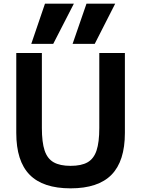

<svg xmlns="http://www.w3.org/2000/svg" viewBox="-20 -1020 772 1050"><path d="M498 -780H377L453 -1000H610ZM271 -780H151L226 -1000H384ZM366 10Q215 10 142 -64.5Q69 -139 69 -293V-730H209V-320Q209 -242 224 -197Q239 -152 273.5 -132.5Q308 -113 366 -113Q425 -113 459 -132.5Q493 -152 508 -197Q523 -242 523 -320V-730H663V-293Q663 -139 590 -64.5Q517 10 366 10Z"/></svg>

Font: M PLUS 2
Style: Bold
Weight: 700
Designer: Coji Morishita
Foundry: UNDERFOREST DESIGN
Version: Version 1.001